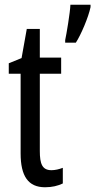

<svg xmlns="http://www.w3.org/2000/svg" viewBox="-20 -780 402 810"><path d="M362 -750V-760H277C276 -728 260 -633 255 -611V-600H300C322 -634 353 -707 362 -750ZM197 -62C158 -62 148 -89 148 -143V-469H238V-537H148V-658H93L71 -535L17 -513V-469H67V-133C67 -37 99 10 170 10C200 10 224 4 245 -6V-72C229 -66 213 -62 197 -62Z"/></svg>

Font: Noto Sans Gujarati UI ExtraCondensed
Style: Regular
Weight: 400
Width: 2
Designer: Jelle Bosma - Monotype Design Team, Universal Thirst
Foundry: Monotype Imaging Inc.
Version: Version 2.106